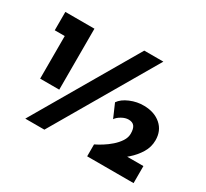

<svg xmlns="http://www.w3.org/2000/svg" viewBox="-142 -910 1212 1132"><g transform="rotate(30 464.0 -344.0)"><path d="M25 -663H223V-248H93V-538H25ZM545 -348Q565 -378 611 -397.5Q657 -417 705 -416Q776 -415 820 -376.5Q864 -338 864 -273Q864 -227 840 -187.5Q816 -148 779.5 -116Q743 -84 705.5 -58Q668 -32 642 -12L665 -106H878V10H562V-71Q583 -81 609.5 -97.5Q636 -114 660.5 -135.5Q685 -157 701.5 -182Q718 -207 718 -234Q718 -268 705.5 -284Q693 -300 666 -300Q644 -300 620 -286.5Q596 -273 585 -256ZM672 -698 265 0H135L542 -698Z"/></g></svg>

Font: Josefin Sans Thin
Style: Bold
Weight: 700
Version: Version 2.000